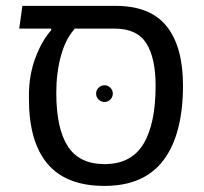

<svg xmlns="http://www.w3.org/2000/svg" viewBox="-20 -613 683 643"><path d="M329.9 9.6Q201.9 9.6 139.4 -64.1Q76.9 -137.8 76.9 -281.9V-293Q76.9 -361.5 98.4 -418.9Q119.9 -476.4 151.5 -511.9V-523.8L238.8 -530.4L228.1 -514.1Q199.1 -481 183.8 -425Q168.5 -369 168.5 -302.1Q168.5 -182.8 207.1 -123.1Q245.6 -63.4 329.9 -63.4Q419.4 -63.4 460.2 -130.7Q501.1 -198 501.1 -325.8Q501.1 -419.2 469.9 -468.2Q438.6 -517.2 364 -517.2H44.4L55 -593.4H366.5Q483.6 -593.4 538.2 -524.9Q592.8 -456.4 592.8 -326.9Q592.8 -163.8 527.9 -77.1Q463.1 9.6 329.9 9.6ZM330.1 -271.5Q318.2 -271.5 310.1 -279.7Q301.9 -287.9 301.9 -299.8Q301.9 -311 310.1 -319.2Q318.2 -327.4 330.1 -327.4Q341.4 -327.4 349.6 -319.2Q357.8 -311 357.8 -299.8Q357.8 -287.9 349.6 -279.7Q341.4 -271.5 330.1 -271.5Z"/></svg>

Font: Noto Sans Hebrew Light
Style: Regular
Weight: 100
Version: Version 3.000